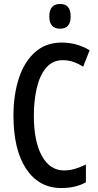

<svg xmlns="http://www.w3.org/2000/svg" viewBox="-20 -940 497 970"><path d="M297 -636Q246 -636 213.5 -598Q181 -560 166 -496Q151 -432 151 -356Q151 -226 191.5 -152.5Q232 -79 303 -79Q333 -79 360.5 -87.5Q388 -96 414 -109V-19Q362 10 290 10Q177 10 112.5 -86.5Q48 -183 48 -357Q48 -460 75 -543.5Q102 -627 156.5 -676Q211 -725 292 -725Q368 -725 433 -686L400 -603Q377 -618 351.5 -627Q326 -636 297 -636ZM284 -920Q337 -920 337 -857Q337 -795 284 -795Q229 -795 229 -857Q229 -920 284 -920Z"/></svg>

Font: Noto Sans Ethiopic ExtraCondensed Medium
Style: Regular
Weight: 500
Width: 2
Designer: Monotype Design Team
Foundry: Monotype Imaging Inc.
Version: Version 2.102; ttfautohint (v1.8.4.7-5d5b)